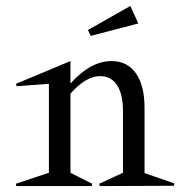

<svg xmlns="http://www.w3.org/2000/svg" viewBox="-20 -628 617 648"><path d="M36.1 -336.9 34.2 -345.2 217.8 -421.9V-346.2Q286.1 -421.9 356 -421.9Q409.7 -421.9 438.7 -380.6Q467.8 -339.4 467.8 -264.2V-43.9L568.8 -8.8L566.9 -1L316.9 0L314.9 -7.8L395 -44.9V-252.9Q395 -310.1 375 -340.6Q355 -371.1 317.9 -371.1Q270 -371.1 217.8 -312V-44.9L291 -7.8L289.1 0H35.2L33.2 -7.8L145 -44.9V-345.2ZM276.9 -526.9 419.9 -607.9 446.8 -548.8 286.1 -506.8Z"/></svg>

Font: Halibut Cnd
Style: Regular
Weight: 400
Width: 3
Designer: Matteo Maggi
Foundry: Collletttivo
Version: Version 3.080 | FøM Fix